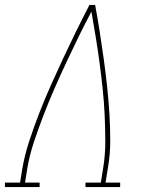

<svg xmlns="http://www.w3.org/2000/svg" viewBox="-57 -755 577 775"><path d="M-37 0V-18H24L33 -74Q43 -131 61.5 -187Q80 -243 101.5 -298.5Q123 -354 147.5 -409Q172 -464 197.5 -518.5Q223 -573 249.5 -627Q276 -681 304 -735H327Q337 -681 345.5 -627Q354 -573 361.5 -518.5Q369 -464 375 -409Q381 -354 384.5 -298.5Q388 -243 388 -186.5Q388 -130 378 -74L369 -18H428V0H288V-18H350L359 -74Q368 -128 368 -182Q368 -236 365.5 -289.5Q363 -343 357.5 -395.5Q352 -448 345 -500.5Q338 -553 329.5 -605Q321 -657 312 -708Q285 -657 259.5 -605Q234 -553 209.5 -500.5Q185 -448 162 -395.5Q139 -343 118.5 -289.5Q98 -236 80 -182Q62 -128 53 -74L44 -18H103V0Z"/></svg>

Font: Iosevka Curly Slab ThObl
Style: Regular
Weight: 100
Italic angle: -9°
Monospace: yes
Designer: Belleve Invis
Foundry: Belleve Invis
Version: Version 11.0.0; ttfautohint (v1.8.3)